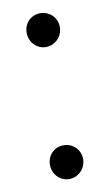

<svg xmlns="http://www.w3.org/2000/svg" viewBox="-68 -568 348 610"><g transform="rotate(-10 106.0 -262.5)"><path d="M106 -421C135 -421 160 -445 160 -476C160 -508 135 -530 106 -530C77 -530 53 -508 53 -476C53 -445 77 -421 106 -421ZM106 5C135 5 160 -19 160 -50C160 -82 135 -104 106 -104C77 -104 53 -82 53 -50C53 -19 77 5 106 5Z"/></g></svg>

Font: Montserrat Z
Style: Regular
Weight: 400
Designer: Julieta Ulanovsky
Foundry: Julieta Ulanovsky
Version: Version 8.000